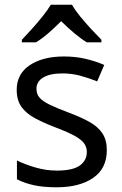

<svg xmlns="http://www.w3.org/2000/svg" viewBox="-20 -786 519 816"><path d="M434 -148Q434 -70 376 -30Q318 10 220 10Q164 10 123.5 1Q83 -8 52 -24V-104Q84 -88 129.5 -74.5Q175 -61 222 -61Q289 -61 319 -82.5Q349 -104 349 -140Q349 -160 338 -176Q327 -192 298.5 -208Q270 -224 217 -244Q165 -264 128 -284Q91 -304 71 -332Q51 -360 51 -404Q51 -472 106.5 -509Q162 -546 252 -546Q301 -546 343.5 -536Q386 -526 423 -510L393 -440Q359 -454 322 -464Q285 -474 246 -474Q192 -474 163.5 -456.5Q135 -439 135 -409Q135 -386 148 -371Q161 -356 191.5 -341Q222 -326 273 -307Q324 -288 360 -268Q396 -248 415 -219.5Q434 -191 434 -148ZM286 -766Q298 -744 320.5 -716.5Q343 -689 367.5 -662.5Q392 -636 411 -617V-606H349Q323 -622 295 -645.5Q267 -669 240 -696Q213 -669 186 -645.5Q159 -622 133 -606H73V-617Q91 -636 115 -662.5Q139 -689 161 -716.5Q183 -744 196 -766Z"/></svg>

Font: Apis
Style: Regular
Weight: 400
Designer: Monotype Design Team
Foundry: Monotype Imaging Inc.
Version: Version 2.000; build 0001